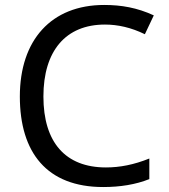

<svg xmlns="http://www.w3.org/2000/svg" viewBox="-20 -744 680 774"><path d="M396 10C464 10 527 0 582 -22V-105C520 -80 463 -69 407 -69C244 -69 155 -170 155 -355C155 -539 245 -645 403 -645C455 -645 509 -633 564 -606L600 -682C533 -713 469 -724 400 -724C187 -724 60 -583 60 -355C60 -129 169 10 396 10Z"/></svg>

Font: Noto Sans Math
Style: Regular
Weight: 400
Designer: Monotype Design Team, Delve Withrington, Jeff Kellem
Foundry: Monotype Imaging Inc., Delve Fonts LLC
Version: Version 3.000